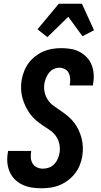

<svg xmlns="http://www.w3.org/2000/svg" viewBox="-20 -1001 540 1029"><path d="M202 8Q175 8 149.5 4Q124 0 100.5 -11Q77 -22 59.5 -39.5Q42 -57 32 -80Q22 -103 19.5 -129Q17 -155 22 -182L23 -192H147V-187Q144 -170 145.5 -153.5Q147 -137 155.5 -123.5Q164 -110 179 -103.5Q194 -97 211 -97Q227 -97 243 -103Q259 -109 271 -121.5Q283 -134 289.5 -149.5Q296 -165 299 -181Q303 -206 298 -229.5Q293 -253 279.5 -272Q266 -291 246.5 -304Q227 -317 207.5 -330Q188 -343 171 -358Q154 -373 140.5 -391.5Q127 -410 117 -431Q107 -452 100.5 -475Q94 -498 93 -522.5Q92 -547 96 -572Q100 -595 109 -618.5Q118 -642 133 -662.5Q148 -683 168.5 -699Q189 -715 212 -725Q235 -735 259.5 -739Q284 -743 307 -743Q333 -743 358.5 -739Q384 -735 406 -723.5Q428 -712 445 -694Q462 -676 471 -653.5Q480 -631 482 -605Q484 -579 479 -553L478 -543H354V-548Q357 -564 356 -580Q355 -596 348.5 -609.5Q342 -623 328 -630.5Q314 -638 298 -638Q283 -638 268 -631Q253 -624 243 -611.5Q233 -599 227 -584Q221 -569 218 -554Q214 -529 219.5 -505.5Q225 -482 238 -463.5Q251 -445 270.5 -431.5Q290 -418 309 -405Q328 -392 345.5 -377Q363 -362 377 -344Q391 -326 401 -305Q411 -284 417 -261Q423 -238 424 -213.5Q425 -189 421 -164Q417 -140 407.5 -116Q398 -92 382 -71.5Q366 -51 345 -35Q324 -19 300 -9Q276 1 251 4.5Q226 8 202 8ZM234 -802 181 -844 295 -981H419L484 -839L422 -807L346 -911Z"/></svg>

Font: Iosevka Term Curly XBd Obl
Style: Regular
Weight: 800
Italic angle: -9°
Designer: Belleve Invis
Foundry: Belleve Invis
Version: Version 32.3.0